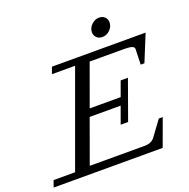

<svg xmlns="http://www.w3.org/2000/svg" viewBox="-185 -976 1099 1115"><g transform="rotate(-20 364.0 -418.5)"><path d="M524.4 -724.6Q503.4 -724.6 489.7 -737.8Q476.1 -751 476.1 -771Q476.1 -797.4 497.1 -817.4Q518.1 -837.4 543.9 -837.4Q564.9 -837.4 578.6 -824.5Q592.3 -811.5 592.3 -791.5Q592.3 -764.6 571.8 -744.6Q551.3 -724.6 524.4 -724.6ZM-41 0 -26.4 -41H106.4L317.9 -622.1H174.8L189.9 -663.1H768.6L701.2 -498H678.2L681.2 -593.3Q681.6 -605.5 666.7 -610.8Q651.9 -616.2 618.7 -616.2H405.8L313 -360.4H504.4L537.6 -451.7H582.5L495.6 -210H449.7L487.3 -314H295.9L199.2 -46.9H538.6Q581.1 -46.9 601.1 -74.2L669.9 -168H694.3L632.8 0Z"/></g></svg>

Font: Elstob 6pt
Style: Italic
Weight: 400
Italic angle: -20°
Designer: Peter S. Baker
Version: Version 1.015